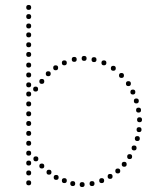

<svg xmlns="http://www.w3.org/2000/svg" viewBox="-20 -750 647 776"><path d="M240 -486Q230 -486 230 -496Q230 -506 240 -506Q250 -506 250 -496Q250 -486 240 -486ZM280 -500Q270 -500 270 -510Q270 -520 280 -520Q290 -520 290 -510Q290 -500 280 -500ZM320 -504Q310 -504 310 -514Q310 -524 320 -524Q330 -524 330 -514Q330 -504 320 -504ZM360 -499Q350 -499 350 -509Q350 -519 360 -519Q370 -519 370 -509Q370 -499 360 -499ZM400 -486Q390 -486 390 -496Q390 -506 400 -506Q410 -506 410 -496Q410 -486 400 -486ZM205 -466Q195 -466 195 -476Q195 -486 205 -486Q215 -486 215 -476Q215 -466 205 -466ZM438 -464Q428 -464 428 -474Q428 -484 438 -484Q448 -484 448 -474Q448 -464 438 -464ZM175 -442Q165 -442 165 -452Q165 -462 175 -462Q185 -462 185 -452Q185 -442 175 -442ZM471 -435Q461 -435 461 -445Q461 -455 471 -455Q481 -455 481 -445Q481 -435 471 -435ZM517 -368Q507 -368 507 -378Q507 -388 517 -388Q527 -388 527 -378Q527 -368 517 -368ZM531 -332Q521 -332 521 -342Q521 -352 531 -352Q541 -352 541 -342Q541 -332 531 -332ZM544 -256Q534 -256 534 -266Q534 -276 544 -276Q554 -276 554 -266Q554 -256 544 -256ZM542 -216Q532 -216 532 -226Q532 -236 542 -236Q552 -236 552 -226Q552 -216 542 -216ZM535 -180Q525 -180 525 -190Q525 -200 535 -200Q545 -200 545 -190Q545 -180 535 -180ZM522 -142Q512 -142 512 -152Q512 -162 522 -162Q532 -162 532 -152Q532 -142 522 -142ZM504 -107Q494 -107 494 -117Q494 -127 504 -127Q514 -127 514 -117Q514 -107 504 -107ZM149 -69Q139 -69 139 -79Q139 -89 149 -89Q159 -89 159 -79Q159 -69 149 -69ZM482 -76Q472 -76 472 -86Q472 -96 482 -96Q492 -96 492 -86Q492 -76 482 -76ZM207 -23Q197 -23 197 -33Q197 -43 207 -43Q217 -43 217 -33Q217 -23 207 -23ZM240 -10Q230 -10 230 -20Q230 -30 240 -30Q250 -30 250 -20Q250 -10 240 -10ZM391 -10Q381 -10 381 -20Q381 -30 391 -30Q401 -30 401 -20Q401 -10 391 -10ZM425 -27Q415 -27 415 -37Q415 -47 425 -47Q435 -47 435 -37Q435 -27 425 -27ZM96 -241Q86 -241 86 -251Q86 -261 96 -261Q106 -261 106 -251Q106 -241 96 -241ZM96 -201Q86 -201 86 -211Q86 -221 96 -221Q106 -221 106 -211Q106 -201 96 -201ZM96 -161Q86 -161 86 -171Q86 -181 96 -181Q106 -181 106 -171Q106 -161 96 -161ZM96 -121Q86 -121 86 -131Q86 -141 96 -141Q106 -141 106 -131Q106 -121 96 -121ZM96 -81Q86 -81 86 -91Q86 -101 96 -101Q106 -101 106 -91Q106 -81 96 -81ZM96 -41Q86 -41 86 -51Q86 -61 96 -61Q106 -61 106 -51Q106 -41 96 -41ZM96 -1Q86 -1 86 -11Q86 -21 96 -21Q106 -21 106 -11Q106 -1 96 -1ZM96 -559Q86 -559 86 -569Q86 -579 96 -579Q106 -579 106 -569Q106 -559 96 -559ZM96 -520Q86 -520 86 -530Q86 -540 96 -540Q106 -540 106 -530Q106 -520 96 -520ZM96 -477Q86 -477 86 -487Q86 -497 96 -497Q106 -497 106 -487Q106 -477 96 -477ZM96 -397Q86 -397 86 -407Q86 -417 96 -417Q106 -417 106 -407Q106 -397 96 -397ZM96 -360Q86 -360 86 -370Q86 -380 96 -380Q106 -380 106 -370Q106 -360 96 -360ZM96 -320Q86 -320 86 -330Q86 -340 96 -340Q106 -340 106 -330Q106 -320 96 -320ZM96 -280Q86 -280 86 -290Q86 -300 96 -300Q106 -300 106 -290Q106 -280 96 -280ZM96 -710Q86 -710 86 -720Q86 -730 96 -730Q106 -730 106 -720Q106 -710 96 -710ZM96 -673Q86 -673 86 -683Q86 -693 96 -693Q106 -693 106 -683Q106 -673 96 -673ZM96 -635Q86 -635 86 -645Q86 -655 96 -655Q106 -655 106 -645Q106 -635 96 -635ZM96 -599Q86 -599 86 -609Q86 -619 96 -619Q106 -619 106 -609Q106 -599 96 -599ZM96 -437Q86 -437 86 -447Q86 -457 96 -457Q106 -457 106 -447Q106 -437 96 -437ZM499 -402Q489 -402 489 -412Q489 -422 499 -422Q509 -422 509 -412Q509 -402 499 -402ZM540 -295Q530 -295 530 -305Q530 -315 540 -315Q550 -315 550 -305Q550 -295 540 -295ZM149 -411Q139 -411 139 -421Q139 -431 149 -431Q159 -431 159 -421Q159 -411 149 -411ZM124 -380Q114 -380 114 -390Q114 -400 124 -400Q134 -400 134 -390Q134 -380 124 -380ZM125 -98Q115 -98 115 -108Q115 -118 125 -118Q135 -118 135 -108Q135 -98 125 -98ZM312 6Q302 6 302 -4Q302 -14 312 -14Q322 -14 322 -4Q322 6 312 6ZM274 2Q264 2 264 -8Q264 -18 274 -18Q284 -18 284 -8Q284 2 274 2ZM178 -44Q168 -44 168 -54Q168 -64 178 -64Q188 -64 188 -54Q188 -44 178 -44ZM352 2Q342 2 342 -8Q342 -18 352 -18Q362 -18 362 -8Q362 2 352 2ZM456 -49Q446 -49 446 -59Q446 -69 456 -69Q466 -69 466 -59Q466 -49 456 -49Z"/></svg>

Font: Raleway Dots
Style: Regular
Weight: 400
Designer: Matt McInerney, Pablo Impallari, Rodrigo Fuenzalida, Brenda Gallo
Foundry: Matt McInerney, Pablo Impallari, Rodrigo Fuenzalida, Brenda Gallo
Version: Version 1.000